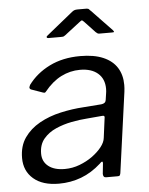

<svg xmlns="http://www.w3.org/2000/svg" viewBox="-54 -789 655 843"><g transform="rotate(-5 274.0 -367.5)"><path d="M358 -62Q317 -25 270.5 -7.5Q224 10 172 10Q100 10 60 -24.5Q20 -59 20 -116Q20 -169 45.5 -205.5Q71 -242 113 -265.5Q155 -289 206.5 -300.5Q258 -312 308 -315L387 -321Q406 -323 408 -338L412 -365Q413 -371 413.5 -376Q414 -381 414 -387Q414 -431 385.5 -455.5Q357 -480 307 -480Q263 -480 223.5 -460Q184 -440 150 -398Q147 -394 144.5 -393.5Q142 -393 136 -395L85 -413Q81 -415 79.5 -419Q78 -423 83 -433Q119 -482 177.5 -511Q236 -540 313 -540Q374 -540 414.5 -522.5Q455 -505 475 -473Q495 -441 495 -397Q495 -390 494.5 -382.5Q494 -375 493 -367L444 -12Q442 -4 440 -2Q438 0 430 0H380Q373 0 370 -4.5Q367 -9 367 -16L372 -64Q371 -77 358 -62ZM396 -257Q398 -265 395.5 -268Q393 -271 386 -270L317 -264Q287 -262 250.5 -255Q214 -248 181 -233.5Q148 -219 126.5 -193.5Q105 -168 105 -128Q105 -93 131 -72.5Q157 -52 203 -52Q237 -52 268.5 -64Q300 -76 325 -94Q351 -113 367 -133.5Q383 -154 385 -173ZM390 -639 343 -689Q336 -696 333.5 -695.5Q331 -695 322 -688L256 -637Q249 -632 246 -631.5Q243 -631 236 -631H181Q175 -631 174 -635Q173 -639 179 -643L294 -736Q300 -741 305.5 -743Q311 -745 320 -745H359Q367 -745 370.5 -740.5Q374 -736 377 -734L466 -641Q471 -635 470.5 -633Q470 -631 462 -631H406Q401 -631 397.5 -633Q394 -635 390 -639Z"/></g></svg>

Font: Libre Franklin
Style: Italic
Weight: 400
Italic angle: -8°
Designer: Pablo Impallari, Rodrigo Fuenzalida, Nhung Nguyen
Foundry: Impallari Type
Version: Version 3.000